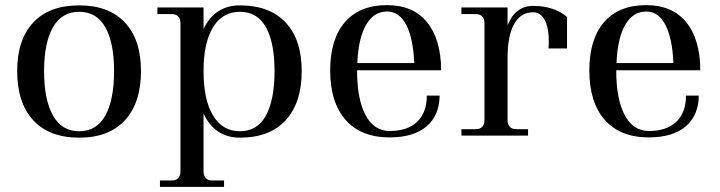

<svg xmlns="http://www.w3.org/2000/svg" viewBox="-20 -529 2809 749"><path d="M289 8Q172 8 109.5 -60Q47 -128 47 -252Q47 -374 109.5 -441Q172 -508 289 -508Q405 -508 467.5 -441Q530 -374 530 -252Q530 -128 467.5 -60Q405 8 289 8ZM289 -17Q357 -17 391 -78.5Q425 -140 425 -252Q425 -362 391 -422.5Q357 -483 289 -483Q221 -483 186.5 -422.5Q152 -362 152 -252Q152 -140 186.5 -78.5Q221 -17 289 -17Z M604 200V175H649Q684 175 684 138V-437Q684 -474 649 -474H594V-500H774V-416Q818 -508 916 -508Q1032 -508 1094.5 -441Q1157 -374 1157 -252Q1157 -128 1094.5 -60Q1032 8 916 8Q818 8 774 -86V138Q774 175 809 175H854V200ZM916 -17Q984 -17 1017.5 -78.5Q1051 -140 1051 -252Q1051 -362 1017.5 -422.5Q984 -483 916 -483Q848 -483 811 -422.5Q774 -362 774 -252Q774 -140 811 -78.5Q848 -17 916 -17Z M1500 7Q1388 7 1328 -61.5Q1268 -130 1268 -254Q1268 -376 1325.5 -442.5Q1383 -509 1490 -509Q1591 -509 1645.5 -443Q1700 -377 1701 -255H1373V-254Q1373 -142 1406 -80Q1439 -18 1500 -18Q1570 -18 1607.5 -54Q1645 -90 1645 -156H1695Q1694 -78 1643.5 -35.5Q1593 7 1500 7ZM1490 -484Q1438 -484 1408 -432Q1378 -380 1374 -283H1596Q1592 -379 1565 -431.5Q1538 -484 1490 -484Z M1780 0V-25H1835Q1870 -25 1870 -62V-437Q1870 -474 1835 -474H1780V-500H1960V-430Q1990 -506 2060 -506Q2140 -506 2192 -463V-340H2120Q2120 -346 2120.5 -353Q2121 -360 2121 -365Q2121 -421 2105 -451Q2089 -481 2060 -481H2059Q2011 -481 1985.5 -435Q1960 -389 1960 -303V-62Q1960 -25 1995 -25H2040V0Z M2511 7Q2399 7 2339 -61.5Q2279 -130 2279 -254Q2279 -376 2336.5 -442.5Q2394 -509 2501 -509Q2602 -509 2656.5 -443Q2711 -377 2712 -255H2384V-254Q2384 -142 2417 -80Q2450 -18 2511 -18Q2581 -18 2618.5 -54Q2656 -90 2656 -156H2706Q2705 -78 2654.5 -35.5Q2604 7 2511 7ZM2501 -484Q2449 -484 2419 -432Q2389 -380 2385 -283H2607Q2603 -379 2576 -431.5Q2549 -484 2501 -484Z"/></svg>

Font: Bentinck
Style: Regular
Weight: 400
Designer: Jörg Drees
Foundry: Jörg Drees
Version: Version 1.000; ttfautohint (v1.8.4.7-5d5b)